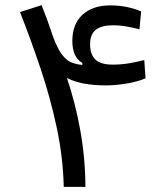

<svg xmlns="http://www.w3.org/2000/svg" viewBox="-20 -724 626 744"><path d="M227.1 0Q224.1 -116.2 199.5 -231.2Q174.8 -346.2 137.2 -458.3Q99.6 -570.3 57.6 -677.2L141.1 -704.1Q165.5 -642.6 179.4 -599.9Q193.4 -557.1 209.5 -528.8Q221.2 -507.8 239.7 -492.2Q258.3 -476.6 298.8 -472.2L299.3 -480Q260.3 -502 260.3 -565.9Q260.3 -630.9 299.8 -667Q339.4 -703.1 406.7 -703.1Q442.9 -703.1 473.4 -696.5Q503.9 -689.9 526.9 -679.7L520.5 -610.4Q496.6 -616.7 470.5 -621.3Q444.3 -626 417 -626Q374 -626 351.6 -608.9Q329.1 -591.8 329.1 -551.8Q329.1 -513.2 349.6 -493.4Q370.1 -473.6 416 -473.6Q448.2 -473.6 477.3 -478.3Q506.3 -482.9 539.1 -491.2L543.9 -420.4Q510.7 -406.7 468.5 -399.9Q426.3 -393.1 391.6 -393.1Q294.4 -393.1 239.3 -421.9Q272 -325.7 291.3 -218Q310.5 -110.4 311 0Z"/></svg>

Font: Cascadia Mono NF SemiLight
Style: Regular
Weight: 350
Monospace: yes
Designer: Aaron Bell
Foundry: Saja Typeworks
Version: Version 2404.023; ttfautohint (v1.8.4)